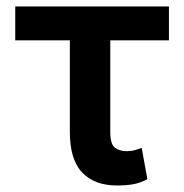

<svg xmlns="http://www.w3.org/2000/svg" viewBox="-20 -566 571 596"><path d="M504.4 -545.9V-440.9H322.3V-154.3Q322.8 -117.2 337.6 -106.9Q352.5 -96.7 372.6 -96.7Q387.7 -96.7 398.4 -99.9Q409.2 -103 419.9 -106.9L437.5 -9.8Q414.1 2.4 392.3 6.1Q370.6 9.8 343.3 9.8Q273.4 9.8 235.1 -30.5Q196.8 -70.8 196.8 -156.7V-440.9H27.3V-545.9Z"/></svg>

Font: Inter Semi Bold
Style: Regular
Weight: 600
Designer: Rasmus Andersson
Foundry: rsms
Version: Version 4.000;git-e0f93cc